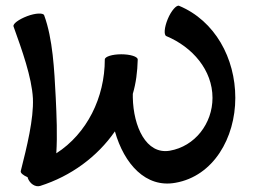

<svg xmlns="http://www.w3.org/2000/svg" viewBox="-20 -606 875 665"><path d="M119 38C226 4 317 -63 378 -151C410 -38 485 46 588 27C719 4 795 -128 795 -267C795 -404 725 -534 600 -586C591 -589 573 -569 561 -540C549 -511 547 -485 556 -481C647 -443 716 -363 716 -267C716 -178 655 -99 568 -84C486 -70 442 -168 440 -268C440 -272 440 -277 440 -281C451 -318 456 -358 457 -399V-400C457 -410 431 -418 400 -418C369 -418 343 -410 343 -400C343 -268 281 -143 175 -75C179 -138 176 -206 173 -269C168 -365 163 -471 133 -553C130 -562 103 -561 74 -550C45 -539 23 -523 27 -514C56 -433 90 -339 94 -265C97 -194 73 -97 52 -14C50 -7 60 1 76 8V10C83 30 102 43 119 38Z"/></svg>

Font: Nupuram SemiBold
Style: Regular
Weight: 600
Designer: Santhosh Thottingal (santhosh.thottingal@gmail.com)
Foundry: SMC
Version: Version 1.000